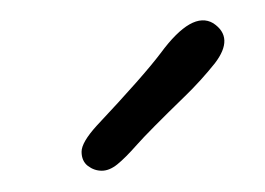

<svg xmlns="http://www.w3.org/2000/svg" viewBox="-20 -582 255 185"><path d="M73.2 -460.9Q118.2 -508.8 134.8 -530.8Q165 -571.8 185.5 -559.6Q206.1 -545.9 187 -521Q173.3 -503.9 158.2 -489.3Q123 -455.1 111.8 -442.4Q100.6 -429.7 93 -423.6Q85.4 -417.5 78.1 -417.5Q70.8 -417.5 64.7 -422.1Q58.6 -426.8 58.6 -435.8Q58.6 -444.8 73.2 -460.9Z"/></svg>

Font: Pompiere
Style: Regular
Weight: 400
Designer: Karolina Lach
Foundry: Sorkin Type Co.
Version: Version 1.002